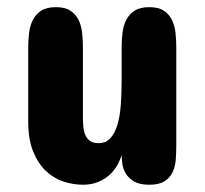

<svg xmlns="http://www.w3.org/2000/svg" viewBox="-20 -508 565 528"><path d="M57.6 -377Q57.6 -397.9 60.1 -418Q62.5 -438 70.6 -453.6Q78.6 -469.2 93.5 -478.8Q108.4 -488.3 133.8 -488.3Q158.7 -488.3 173.3 -478.8Q188 -469.2 195.8 -453.6Q203.6 -438 205.8 -418Q208 -397.9 208 -377V-186.5Q208 -172.4 209.2 -159.4Q210.4 -146.5 214.8 -136.5Q219.2 -126.5 227.8 -120.4Q236.3 -114.3 251 -114.3Q270.5 -114.3 283 -127.4Q295.4 -140.6 302.5 -163.6Q309.6 -186.5 312 -217.5Q314.5 -248.5 314.5 -284.2V-377Q314.5 -397.9 316.9 -418Q319.3 -438 327.4 -453.6Q335.4 -469.2 350.3 -478.8Q365.2 -488.3 390.6 -488.3Q415.5 -488.3 430.2 -478.8Q444.8 -469.2 452.6 -453.6Q460.4 -438 462.6 -418Q464.8 -397.9 464.8 -377V-110.4Q464.8 -89.4 463.4 -69.6Q461.9 -49.8 454.6 -34.4Q447.3 -19 432.4 -9.5Q417.5 0 390.6 0Q363.8 0 348.6 -9Q333.5 -18.1 325.9 -30.8Q318.4 -43.5 316.4 -57.6Q314.5 -71.8 314.5 -82Q310.5 -67.9 302.2 -53.2Q293.9 -38.6 281 -26.9Q268.1 -15.1 250 -7.6Q231.9 0 208 0Q181.2 0 154.3 -8.8Q127.4 -17.6 106 -38.1Q84.5 -58.6 71 -91.8Q57.6 -125 57.6 -173.8Z"/></svg>

Font: Concert One
Style: Regular
Weight: 400
Version: Version 1.003